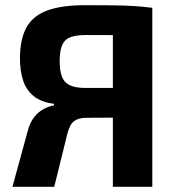

<svg xmlns="http://www.w3.org/2000/svg" viewBox="-20 -720 679 740"><path d="M308 -700Q369 -700 412 -699.5Q455 -699 491 -697Q527 -695 567 -690L553 -581Q530 -583 466.5 -584Q403 -585 311 -585Q273 -585 251 -576.5Q229 -568 219.5 -546Q210 -524 210 -484Q210 -448 218.5 -425Q227 -402 249 -391.5Q271 -381 309 -381H545L548 -269Q529 -268 509 -267.5Q489 -267 462.5 -267Q436 -267 399.5 -266.5Q363 -266 313 -266Q283 -266 266 -253.5Q249 -241 240 -206L189 0H28L86 -212Q95 -248 112 -269Q129 -290 149.5 -300.5Q170 -311 188 -314V-320Q139 -326 110 -349.5Q81 -373 69 -410Q57 -447 57 -494Q57 -571 83 -616Q109 -661 164.5 -680.5Q220 -700 308 -700ZM567 -690V0H415V-690Z"/></svg>

Font: Exo 2
Style: Bold
Weight: 700
Designer: Natanael Gama
Foundry: Natanael Gama
Version: Version 2.010